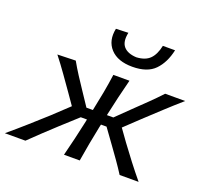

<svg xmlns="http://www.w3.org/2000/svg" viewBox="-166 -887 1107 1036"><g transform="rotate(20 387.5 -368.5)"><path d="M-39.5 0Q13 -44 62.2 -87.8Q111.5 -131.5 159.5 -175L250.5 -260.5L207 -323Q176.5 -366.5 146.2 -409.2Q116 -452 81.5 -496L186 -499Q206 -463.5 229 -427.8Q252 -392 276 -356.5L327 -280H364Q376.5 -338.5 386 -390Q395.5 -441.5 403 -496H495.5Q481.5 -441.5 469.2 -389.8Q457 -338 444.5 -280H481.5L560 -356.5Q596.5 -391.5 632.5 -426.5Q668.5 -461.5 700.5 -496H815.5Q765.5 -452.5 718.8 -409.2Q672 -366 626 -323L543 -244.5L592.5 -175.5Q624.5 -132 658.2 -88Q692 -44 728.5 0H619.5Q597.5 -34.5 573.8 -68.2Q550 -102 525 -136.5L464 -221H432L428.5 -206Q417 -150.5 408 -101.5Q399 -52.5 390.5 0H300Q313.5 -52.5 325 -101.5Q336.5 -150.5 348.5 -206L351.5 -221H316L222.5 -136Q185.5 -101.5 149.2 -67.8Q113 -34 78.5 0ZM483.5 -572Q399 -572 357.5 -617.2Q316 -662.5 331 -734.5L401.5 -737Q390 -683 413 -656.5Q436 -630 486.5 -627.5Q537 -630 563.2 -656Q589.5 -682 600.5 -734.5H670.5Q654.5 -660 611.8 -616Q569 -572 483.5 -572Z"/></g></svg>

Font: Commissioner Flair
Style: Italic
Weight: 400
Italic angle: -12°
Designer: Kostas Bartsokas
Foundry: Kostas Bartsokas
Version: Version 1.000; ttfautohint (v1.8.3)